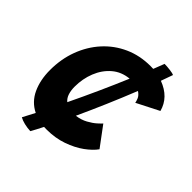

<svg xmlns="http://www.w3.org/2000/svg" viewBox="-187 -773 895 895"><g transform="rotate(45 261.0 -325.0)"><path d="M447.5 -161Q429.5 -135.5 394.8 -110.2Q360 -85 312.2 -68.2Q264.5 -51.5 207.5 -51.5Q199 -51.5 191 -52Q173 -16 159.5 7.5Q138.5 6.5 118.8 1.8Q99 -3 86 -10.5Q100.5 -38 117.5 -70.5Q69 -94.5 46 -144.2Q23 -194 23 -259Q23 -331.5 46.2 -394Q69.5 -456.5 112.2 -503.8Q155 -551 213.2 -577.2Q271.5 -603.5 341.5 -603.5Q350.5 -603.5 359.5 -603Q371.5 -632.5 380.5 -657Q397 -657 418 -654.2Q439 -651.5 445 -648Q435.5 -620 424 -589Q503 -559.5 522 -488L412 -432Q411.5 -438.5 405.8 -453.2Q400 -468 382 -480Q353 -407 321.2 -333.2Q289.5 -259.5 259 -193.5Q290 -197.5 314.5 -211Q339 -224.5 354.8 -238.8Q370.5 -253 375 -258.5ZM159 -285.5Q159 -261 165.2 -241.5Q171.5 -222 186 -210Q219.5 -279.5 252.5 -352.5Q285.5 -425.5 314 -493Q265 -488.5 230.2 -458.8Q195.5 -429 177.2 -383.2Q159 -337.5 159 -285.5Z"/></g></svg>

Font: Grandstander SemiBold
Style: Italic
Weight: 600
Italic angle: -15°
Designer: Tyler Finck
Foundry: Etcetera Type Co
Version: Version 1.200; ttfautohint (v1.8.3)